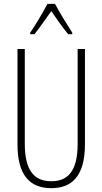

<svg xmlns="http://www.w3.org/2000/svg" viewBox="-20 -969 533 999"><path d="M266 -949H227C204 -905 161 -833 137 -799V-791H159C185 -822 220 -875 247 -911C274 -872 307 -823 335 -791H356V-799C340 -823 291 -902 266 -949ZM422 -218V-714H384V-221C384 -73 329 -26 247 -26C160 -26 109 -79 109 -221V-714H71V-218C71 -60 133 10 247 10C348 10 422 -46 422 -218Z"/></svg>

Font: Noto Sans Gurmukhi UI ExtraCondensed ExtraLight
Style: Regular
Weight: 200
Width: 2
Designer: Jelle Bosma - Monotype Design Team
Foundry: Monotype Imaging Inc.
Version: Version 2.004